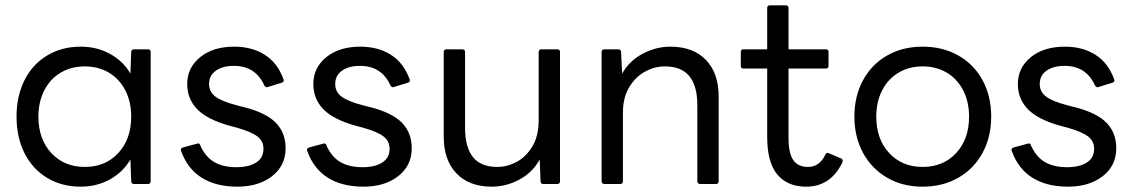

<svg xmlns="http://www.w3.org/2000/svg" viewBox="-20 -690 4251 720"><path d="M42 -253Q42 -329 71.5 -388.5Q101 -448 156 -481.5Q211 -515 283 -515Q343 -515 392.5 -488Q442 -461 469 -414L472 -495Q472 -505 483 -505H535Q545 -505 545 -495V-11Q545 0 535 0H483Q472 0 472 -11L469 -92Q442 -45 392.5 -17.5Q343 10 283 10Q211 10 156 -23.5Q101 -57 71.5 -116.5Q42 -176 42 -253ZM472 -253Q472 -308 450 -351Q428 -394 388.5 -417.5Q349 -441 298 -441Q247 -441 207.5 -417.5Q168 -394 146 -351Q124 -308 124 -253Q124 -168 172.5 -116Q221 -64 298 -64Q375 -64 423.5 -116Q472 -168 472 -253Z M659 -124 658 -128Q658 -134 666 -137L718 -151Q720 -152 723 -152Q730 -152 731 -145Q750 -102 783 -82.5Q816 -63 867 -63Q913 -63 940.5 -80.5Q968 -98 968 -132Q968 -161 945 -178.5Q922 -196 869 -211L839 -219Q757 -242 719.5 -280.5Q682 -319 682 -375Q682 -436 730.5 -475.5Q779 -515 858 -515Q925 -515 973 -484.5Q1021 -454 1043 -393Q1044 -391 1044 -388Q1044 -385 1042 -383Q1040 -381 1037 -380L985 -364Q983 -363 980 -363Q975 -363 971 -370Q938 -443 857 -443Q815 -443 789.5 -425Q764 -407 764 -375Q764 -346 787.5 -328Q811 -310 868 -295L896 -288Q978 -267 1014.5 -229.5Q1051 -192 1051 -134Q1051 -69 1000.5 -29.5Q950 10 870 10Q790 10 736.5 -23.5Q683 -57 659 -124Z M1132 -124 1131 -128Q1131 -134 1139 -137L1191 -151Q1193 -152 1196 -152Q1203 -152 1204 -145Q1223 -102 1256 -82.5Q1289 -63 1340 -63Q1386 -63 1413.5 -80.5Q1441 -98 1441 -132Q1441 -161 1418 -178.5Q1395 -196 1342 -211L1312 -219Q1230 -242 1192.5 -280.5Q1155 -319 1155 -375Q1155 -436 1203.5 -475.5Q1252 -515 1331 -515Q1398 -515 1446 -484.5Q1494 -454 1516 -393Q1517 -391 1517 -388Q1517 -385 1515 -383Q1513 -381 1510 -380L1458 -364Q1456 -363 1453 -363Q1448 -363 1444 -370Q1411 -443 1330 -443Q1288 -443 1262.5 -425Q1237 -407 1237 -375Q1237 -346 1260.5 -328Q1284 -310 1341 -295L1369 -288Q1451 -267 1487.5 -229.5Q1524 -192 1524 -134Q1524 -69 1473.5 -29.5Q1423 10 1343 10Q1263 10 1209.5 -23.5Q1156 -57 1132 -124Z M1644 -177V-495Q1644 -505 1654 -505H1713Q1724 -505 1724 -495V-211Q1724 -138 1753.5 -101Q1783 -64 1845 -64Q1883 -64 1918.5 -83.5Q1954 -103 1977 -142Q2000 -181 2000 -238V-495Q2000 -505 2011 -505H2070Q2080 -505 2080 -495V-11Q2080 0 2070 0H2018Q2007 0 2007 -11L2004 -92Q1977 -43 1927.5 -16.5Q1878 10 1824 10Q1739 10 1691.5 -40Q1644 -90 1644 -177Z M2247 0Q2236 0 2236 -11V-495Q2236 -505 2247 -505H2298Q2309 -505 2309 -495L2313 -414Q2340 -462 2390 -488.5Q2440 -515 2494 -515Q2579 -515 2627 -465.5Q2675 -416 2675 -328V-11Q2675 0 2665 0H2606Q2595 0 2595 -11V-295Q2595 -368 2565 -404.5Q2535 -441 2473 -441Q2435 -441 2399 -421.5Q2363 -402 2339.5 -363Q2316 -324 2316 -267V-11Q2316 0 2306 0Z M2857 -175V-433H2768Q2758 -433 2758 -443V-495Q2758 -505 2768 -505H2857V-660Q2857 -670 2867 -670H2926Q2937 -670 2937 -660V-505H3077Q3087 -505 3087 -495V-443Q3087 -433 3077 -433H2937V-173Q2937 -116 2954.5 -90Q2972 -64 3010 -64Q3053 -64 3075 -110Q3080 -120 3089 -115L3134 -96Q3144 -91 3138 -79Q3094 10 3003 10Q2933 10 2895 -35.5Q2857 -81 2857 -175Z M3184 -253Q3184 -329 3216 -388.5Q3248 -448 3306 -481.5Q3364 -515 3440 -515Q3516 -515 3574.5 -481.5Q3633 -448 3665 -388.5Q3697 -329 3697 -253Q3697 -177 3665 -117.5Q3633 -58 3574.5 -24Q3516 10 3440 10Q3364 10 3306 -24Q3248 -58 3216 -117.5Q3184 -177 3184 -253ZM3614 -253Q3614 -308 3592 -351Q3570 -394 3530.5 -417.5Q3491 -441 3440 -441Q3389 -441 3349.5 -417.5Q3310 -394 3288 -351Q3266 -308 3266 -253Q3266 -168 3314.5 -116Q3363 -64 3440 -64Q3517 -64 3565.5 -116Q3614 -168 3614 -253Z M3774 -124 3773 -128Q3773 -134 3781 -137L3833 -151Q3835 -152 3838 -152Q3845 -152 3846 -145Q3865 -102 3898 -82.5Q3931 -63 3982 -63Q4028 -63 4055.5 -80.5Q4083 -98 4083 -132Q4083 -161 4060 -178.5Q4037 -196 3984 -211L3954 -219Q3872 -242 3834.5 -280.5Q3797 -319 3797 -375Q3797 -436 3845.5 -475.5Q3894 -515 3973 -515Q4040 -515 4088 -484.5Q4136 -454 4158 -393Q4159 -391 4159 -388Q4159 -385 4157 -383Q4155 -381 4152 -380L4100 -364Q4098 -363 4095 -363Q4090 -363 4086 -370Q4053 -443 3972 -443Q3930 -443 3904.5 -425Q3879 -407 3879 -375Q3879 -346 3902.5 -328Q3926 -310 3983 -295L4011 -288Q4093 -267 4129.5 -229.5Q4166 -192 4166 -134Q4166 -69 4115.5 -29.5Q4065 10 3985 10Q3905 10 3851.5 -23.5Q3798 -57 3774 -124Z"/></svg>

Font: LINE Seed Sans TH
Style: Regular
Weight: 400
Designer: Dalton Maag Ltd | Thai characters by Cadson Demak Co.,Ltd.
Foundry: Dalton Maag Ltd
Version: Version 1.002